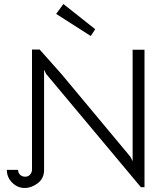

<svg xmlns="http://www.w3.org/2000/svg" viewBox="-20 -930 820 954"><path d="M453 -785 431 -751 259 -861 295 -910ZM288 -559 628 -151 639 -129V-683H698V0H680L209 -563L199 -584V-85Q199 -44 168 -20Q137 4 102 4Q67 4 40.5 -22.5Q14 -49 14 -86H70Q70 -70 80.5 -61Q91 -52 105 -52Q120 -52 129 -62Q138 -72 139 -85V-684H177Z"/></svg>

Font: Bellota
Style: Regular
Weight: 400
Designer: Kemie Guaida
Foundry: Kemie Guaida
Version: Version 1.000;PS 002.000;hotconv 1.0.70;makeotf.lib2.5.58329